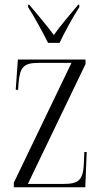

<svg xmlns="http://www.w3.org/2000/svg" viewBox="-20 -786 433 806"><path d="M182 -606H230C251 -651 288 -718 313 -756V-766H308C272 -722 237 -683 206 -639C174 -682 139 -723 103 -766H98V-756C123 -718 159 -651 182 -606ZM38 0H338L344 -148H334L332 -98C329 -32 311 -14 249 -14H97L339 -517V-536H55L46 -409H56L58 -439C64 -503 78 -522 141 -522H280L38 -19Z"/></svg>

Font: Noto Serif Display ExtraCondensed Light
Style: Regular
Weight: 300
Width: 2
Designer: Monotype Design Team
Foundry: Monotype Imaging Inc.
Version: Version 2.009